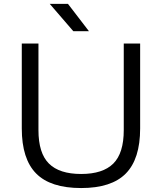

<svg xmlns="http://www.w3.org/2000/svg" viewBox="-20 -966 840 996"><path d="M401 9.5Q242 9.5 167.5 -66Q93 -141.5 93 -299.5V-740H179.5V-291Q179.5 -171.5 233.8 -117.5Q288 -63.5 401 -63.5Q513.5 -63.5 567.8 -117.5Q622 -171.5 622 -291V-740H707V-299.5Q707 -141.5 632.8 -66Q558.5 9.5 401 9.5ZM360.5 -804 238 -946H332.5L441.5 -804Z"/></svg>

Font: Encode Sans Exp
Style: Regular
Weight: 400
Width: 7
Designer: Multiple Designers
Foundry: Impallari Type
Version: Version 3.002; ttfautohint (v1.8.3) -l 8 -r 50 -G 200 -x 14 